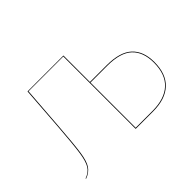

<svg xmlns="http://www.w3.org/2000/svg" viewBox="-99 -740 964 964"><g transform="rotate(-45 382.5 -258.0)"><path d="M711 -171Q711 -87 664.5 -43.5Q618 0 531 0H407V-514H160L143 -285Q134 -165 126.5 -112.5Q119 -60 103 -35.5Q87 -11 54 1L53 -2Q85 -13 100 -37.5Q115 -62 122.5 -114.5Q130 -167 139 -285L156 -517H411V-329H530Q624 -329 667.5 -288.5Q711 -248 711 -171ZM707 -171Q707 -246 665 -285.5Q623 -325 530 -325H411V-4H530Q616 -4 661.5 -46Q707 -88 707 -171Z"/></g></svg>

Font: FiraGO Four
Style: Regular
Weight: 100
Designer: bBox Type
Foundry: bBox Type GmbH
Version: Version 1.001